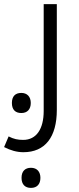

<svg xmlns="http://www.w3.org/2000/svg" viewBox="-58 -502 387 936"><path d="M56 240C162 240 219 166 219 34V-482H155V39C155 126 120 180 55 180C29 180 9 176 -16 163L-38 215C-7 231 24 240 56 240ZM46 49C75 49 92 31 92 0C92 -31 74 -49 46 -49C17 -49 0 -33 0 0C0 33 17 49 46 49ZM93 414C123 414 139 395 139 365C139 336 123 316 93 316C64 316 47 333 47 365C47 397 64 414 93 414Z"/></svg>

Font: Noto Kufi Arabic Light
Style: Regular
Weight: 300
Designer: Monotype Design Team, David Williams, Khaled Hosny
Foundry: Google LLC
Version: Version 2.109